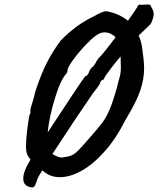

<svg xmlns="http://www.w3.org/2000/svg" viewBox="-20 -721 694 842"><path d="M654 -660Q654 -648 648 -632Q645 -621 638.5 -613.5Q632 -606 615 -591L588 -565Q599 -542 603 -514Q612 -453 612 -422Q612 -372 594 -321Q576 -270 529 -193Q489 -113 438.5 -56.5Q388 0 337.5 28Q287 56 243 56Q204 56 177 35L165 26Q145 60 144 64Q137 86 133.5 92.5Q130 99 122 101Q104 100 93 90.5Q82 81 82 62Q82 30 114 -21Q97 -41 95 -61Q94 -66 94 -79Q94 -107 99 -149Q104 -191 109 -216Q113 -220 113.5 -228Q114 -236 113 -238Q113 -241 118 -258Q130 -295 135 -320Q162 -402 188 -451Q214 -500 246 -543Q314 -613 391 -649Q430 -672 447 -672Q450 -672 456 -670Q506 -659 541 -630Q580 -685 582 -690Q585 -701 595 -701L603 -699Q605 -701 621 -701Q637 -701 639 -700Q639 -699 641.5 -694Q644 -689 649 -680Q654 -670 654 -660ZM189 -140Q345 -378 354 -387H355Q359 -387 363.5 -392.5Q368 -398 370 -404Q373 -413 379 -421Q385 -429 390 -430Q391 -433 396 -440Q401 -447 402 -450Q402 -452 406 -456.5Q410 -461 411 -464Q436 -489 487 -558Q478 -567 465.5 -573Q453 -579 439 -579Q426 -579 416 -574Q397 -566 363 -531.5Q329 -497 302.5 -461Q276 -425 276 -413Q276 -412 275 -407Q274 -402 271 -398Q246 -372 221 -290.5Q196 -209 189 -140ZM499 -362Q505 -382 507.5 -395Q510 -408 510 -424L509 -473Q496 -460 468 -423Q440 -386 439 -382Q438 -380 436 -375.5Q434 -371 428 -369H427Q425 -369 422.5 -365Q420 -361 420 -360Q420 -352 389 -314Q321 -216 210 -46Q221 -38 234 -33.5Q247 -29 257 -31Q281 -34 294.5 -40Q308 -46 322.5 -60.5Q337 -75 370 -113Q412 -161 429 -183.5Q446 -206 460.5 -240Q475 -274 493 -338Z"/></svg>

Font: Caveat
Style: Bold
Weight: 700
Designer: Pablo Impallari
Foundry: Pablo Impallari
Version: Version 1.500; ttfautohint (v1.6)